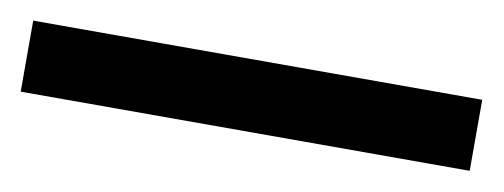

<svg xmlns="http://www.w3.org/2000/svg" viewBox="-29 -906 559 213"><g transform="rotate(10 250.0 -800.0)"><path d="M502.9 -759.8H-2.9V-839.8H502.9Z"/></g></svg>

Font: OpenSans-Semibold
Style: Regular
Weight: 600
Foundry: Ascender Corporation
Version: Version 1.10